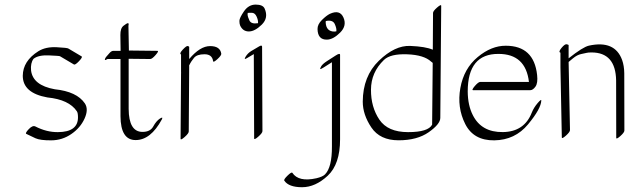

<svg xmlns="http://www.w3.org/2000/svg" viewBox="-20 -574 2709 827"><path d="M132.3 -29.3Q180.7 -4.4 229.5 -4.9Q315.9 -5.4 315.9 -68.4Q315.9 -87.9 311 -94.7Q277.3 -145 184.1 -154.3Q78.1 -173.3 78.1 -247.6Q78.6 -311.5 145.5 -353.5Q176.8 -373 224.1 -370.6Q271.5 -368.2 274.9 -364.7L331.5 -331.1Q336.9 -328.1 320.3 -310.5Q303.7 -293 298.3 -296.4L241.2 -330.1Q240.7 -330.1 238.3 -331.8Q235.8 -333.5 190.7 -335.4Q145.5 -337.4 124.5 -320.8Q110.8 -302.2 113.8 -270.5Q121.6 -206.5 215.8 -189.5Q311 -179.7 345.7 -128.4Q362.3 -103 344.2 -63.2Q326.2 -23.4 287.1 3.4Q248 30.3 200.7 30.5Q153.3 30.8 132.8 21.5Q112.3 12.2 92.8 2.4Q87.9 -1 104.2 -18.1Q120.6 -35.2 132.3 -29.3Z M499.5 -355Q499 -393.1 498.5 -422.9Q498 -452.6 512.5 -463.4Q526.9 -474.1 529.5 -474.1Q532.2 -474.1 533 -473.6Q533.7 -473.1 533.9 -471.9Q534.2 -470.7 534.2 -469.5Q534.2 -468.3 533.7 -466.1Q533.2 -463.9 533.2 -462.4L535.2 -356.4L657.7 -355Q666 -355 650.4 -337.2Q634.8 -319.3 626.5 -319.8Q580.6 -320.3 534.2 -320.8V-105Q534.7 -5.9 593.8 -5.9Q627.4 -5.9 640.1 -29.3Q652.8 -52.7 668.5 -63Q684.1 -73.2 676.8 -59.1Q628.9 29.3 564.2 29.3Q499.5 29.3 499 -73.7V-319.8H443.4Q430.7 -312.5 431.6 -316.9L432.1 -318.4Q432.1 -323.2 437.7 -329.6Q443.4 -335.9 451.7 -345.5Q460 -355 468.3 -355Z M794.9 -319.8Q841.8 -375.5 885 -375.5Q928.2 -375.5 933.1 -342.8Q934.1 -335.4 916.5 -319.3Q898.9 -303.2 897.9 -310.5Q894 -340.3 860.8 -340.3Q827.6 -340.3 815.2 -324.2Q802.7 -308.1 798.8 -300.3Q793.9 -291 794.4 -290Q794.9 -289.1 794.9 -288.6L793 -7.8Q793 0.5 775.4 16.1Q757.8 31.7 757.8 23.4L759.8 -257.3Q759.8 -258.3 760 -260.3Q760.3 -262.2 759.8 -263.2V-339.4Q751 -342.8 767.3 -360.4Q783.7 -377.9 789.3 -375.7Q794.9 -373.5 794.9 -372.1Z M1119.6 -537.6Q1137.7 -497.6 1107.7 -468Q1077.6 -438.5 1051.8 -438.5Q1025.9 -438.5 1014.2 -464.4Q1011.2 -471.7 1011.2 -484.1Q1011.2 -496.6 1031 -525.4Q1050.8 -554.2 1081.3 -554.2Q1111.8 -554.2 1119.6 -537.6ZM1091.3 -474.1Q1092.8 -485.8 1085.4 -502.4Q1078.1 -519 1064 -519Q1049.8 -519 1046.9 -518.6Q1046.4 -515.1 1046.4 -509.5Q1046.4 -503.9 1054 -486.6Q1061.5 -469.2 1091.3 -474.1ZM1062 -354 1096.7 -374.5Q1108.4 -381.3 1108.9 -373L1110.4 -9.3Q1110.4 -1 1092.5 14.6Q1074.7 30.3 1074.7 22L1073.2 -340.8H1072.8L1043.9 -323.7Q1028.8 -314.5 1037.8 -329.6Q1046.9 -344.7 1062 -354Z M1400.4 -514.2Q1443.4 -534.2 1459.2 -498.8Q1475.1 -463.4 1445.1 -433.6Q1415 -403.8 1388.7 -403.3Q1348.6 -402.3 1347.7 -448.7Q1347.2 -468.8 1366.5 -487.8Q1385.7 -506.8 1400.4 -514.2ZM1382.8 -476.6Q1385.3 -438 1420.4 -438Q1424.8 -438 1428.7 -439Q1430.7 -451.2 1421.9 -470.5Q1413.1 -489.7 1383.3 -483.4Q1382.8 -480 1382.8 -476.6ZM1444.8 -337.4V25.9Q1444.8 133.3 1391.6 182.9Q1338.4 232.4 1281 232.4Q1223.6 232.4 1204.6 204.1Q1201.2 199.2 1218.5 182.4Q1235.8 165.5 1239.3 170.4Q1266.1 210.9 1342.8 193.8Q1369.6 187.5 1379.9 177.2Q1410.2 146.5 1409.7 57.1V-305.2L1409.2 -305.7Q1362.3 -274.9 1359.9 -276.4Q1357.4 -277.8 1363.3 -288.1Q1369.1 -298.3 1388.4 -310.8Q1407.7 -323.2 1426.3 -335.2Q1444.8 -347.2 1444.8 -337.4Z M1844.2 -359.9 1845.2 -518.1Q1845.2 -526.4 1862.8 -541.7Q1880.4 -557.1 1880.4 -548.8L1876.5 -66.4Q1876.5 -39.6 1826.7 -4.6Q1776.9 30.3 1696.8 30.3Q1616.7 30.3 1579.6 -24.9Q1542.5 -80.1 1542.5 -136.2Q1543 -245.6 1611.8 -312.3Q1680.7 -378.9 1746.8 -376.2Q1813 -373.5 1844.2 -359.9ZM1843.8 -303.2Q1841.8 -304.2 1836.9 -308.6Q1806.2 -337.4 1733.9 -340.1Q1661.6 -342.8 1633.8 -315.9Q1578.1 -262.2 1577.9 -187.5Q1577.6 -112.8 1614 -58.8Q1650.4 -4.9 1737.5 -4.9Q1824.7 -4.9 1841.3 -37.1Z M2016.6 -78.1Q2053.7 -3.9 2146 -5.1Q2238.3 -6.3 2270.5 -88.9Q2279.3 -110.8 2295.7 -129.9Q2312 -148.9 2311.5 -141.1Q2310.5 -106 2254.4 -38.3Q2198.2 29.3 2109.1 30.5Q2020 31.7 1983.9 -39.8Q1947.8 -111.3 1962.9 -195.1Q1978 -278.8 2037.4 -328.1Q2096.7 -377.4 2158.7 -377Q2279.8 -377 2293.5 -251Q2297.4 -216.3 2286.4 -200.9Q2275.4 -185.5 2263.7 -185.5H2018.1Q2009.8 -185.5 2025.1 -203.4Q2040.5 -221.2 2048.8 -221.2H2258.3Q2244.1 -341.8 2127.4 -341.8Q1994.6 -342.8 1994.6 -179.7Q1995.1 -120.1 2016.6 -78.1Z M2394 -284.2V-347.2Q2383.8 -349.6 2398.4 -367.4Q2413.1 -385.3 2421.1 -383.3Q2429.2 -381.3 2429.2 -379.9V-322.8Q2490.7 -371.6 2516.6 -377.4Q2628.4 -401.9 2659.7 -315.4Q2668.5 -290.5 2668.9 -258.8L2669.4 -11.7Q2669.4 -3.4 2651.9 12.2Q2634.3 27.8 2634.3 19.5L2633.8 -227.5Q2631.8 -348.1 2527.8 -348.1Q2513.2 -348.1 2507.1 -346.4Q2501 -344.7 2483.6 -341.3Q2466.3 -337.9 2448.2 -323Q2430.2 -308.1 2429.2 -307.1L2435.1 -13.7Q2435.1 -5.4 2417.5 10.3Q2399.9 25.9 2399.9 17.6Z"/></svg>

Font: ML-NILA05
Style: Regular
Weight: 400
Designer: CLT@C-DIT
Version: Version ML-NILA05 1.0